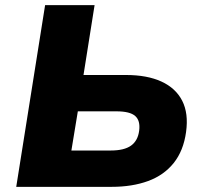

<svg xmlns="http://www.w3.org/2000/svg" viewBox="-20 -725 793 745"><path d="M43 0 155 -705H347L304 -434H469Q551 -434 606.5 -408.5Q662 -383 687 -334Q712 -285 702 -213Q692 -140 654 -92.5Q616 -45 554.5 -22.5Q493 0 413 0ZM257 -141H410Q462 -141 488.5 -160Q515 -179 520 -218Q525 -257 504.5 -275Q484 -293 432 -293H282Z"/></svg>

Font: Nunito Sans 7pt Black
Style: Italic
Weight: 900
Italic angle: -9°
Version: Version 3.101;gftools[0.9.27]